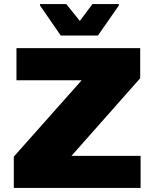

<svg xmlns="http://www.w3.org/2000/svg" viewBox="-20 -925 759 945"><path d="M48 0V-154L382 -530H61V-688H670V-540L332 -158H672V0ZM279 -750 177 -898V-905H306L373 -822L435 -905H565V-898L462 -750Z"/></svg>

Font: Saira Expanded ExtraBold
Style: Regular
Weight: 800
Width: 7
Designer: Hector Gatti with collaboration of the Omnibus-Type team
Foundry: Omnibus-Type
Version: Version 1.101